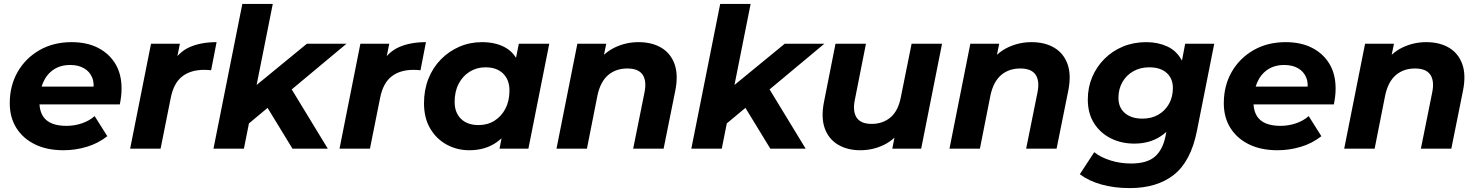

<svg xmlns="http://www.w3.org/2000/svg" viewBox="-20 -762 7581 984"><path d="M305 8Q221 8 159.5 -22Q98 -52 64 -106Q30 -160 30 -233Q30 -323 70.5 -393.5Q111 -464 182.5 -505Q254 -546 347 -546Q426 -546 483 -516.5Q540 -487 571.5 -434.5Q603 -382 603 -309Q603 -288 600.5 -267Q598 -246 594 -227H149L165 -318H521L457 -290Q465 -335 452 -365.5Q439 -396 410 -412.5Q381 -429 340 -429Q289 -429 253.5 -404.5Q218 -380 200 -337Q182 -294 182 -240Q182 -178 216.5 -147.5Q251 -117 321 -117Q362 -117 400 -130Q438 -143 465 -167L530 -64Q483 -27 424.5 -9.5Q366 8 305 8Z M647 0 754 -538H902L871 -385L857 -429Q893 -494 951 -520Q1009 -546 1090 -546L1062 -402Q1052 -403 1043.5 -403.5Q1035 -404 1026 -404Q957 -404 913.5 -370Q870 -336 855 -260L803 0Z M1230 -108 1264 -301 1553 -538H1756L1455 -287L1368 -223ZM1074 0 1222 -742H1378L1230 0ZM1479 0 1341 -226 1450 -345 1660 0Z M1720 0 1827 -538H1975L1944 -385L1930 -429Q1966 -494 2024 -520Q2082 -546 2163 -546L2135 -402Q2125 -403 2116.5 -403.5Q2108 -404 2099 -404Q2030 -404 1986.5 -370Q1943 -336 1928 -260L1876 0Z M2385 8Q2323 8 2270 -20.5Q2217 -49 2185 -103Q2153 -157 2153 -233Q2153 -301 2175.5 -358Q2198 -415 2239 -457Q2280 -499 2334 -522.5Q2388 -546 2450 -546Q2517 -546 2565 -521Q2613 -496 2636.5 -443.5Q2660 -391 2653 -308Q2648 -213 2614 -141.5Q2580 -70 2522.5 -31Q2465 8 2385 8ZM2433 -121Q2479 -121 2514.5 -143.5Q2550 -166 2570.5 -205.5Q2591 -245 2591 -298Q2591 -353 2558.5 -385Q2526 -417 2468 -417Q2423 -417 2387 -394.5Q2351 -372 2330.5 -332.5Q2310 -293 2310 -240Q2310 -185 2342.5 -153Q2375 -121 2433 -121ZM2540 0 2561 -107 2596 -267 2617 -427 2639 -538H2795L2688 0Z M3252 -546Q3321 -546 3369 -517.5Q3417 -489 3437 -434Q3457 -379 3441 -298L3381 0H3225L3283 -288Q3295 -347 3273.5 -379Q3252 -411 3195 -411Q3136 -411 3096.5 -377Q3057 -343 3042 -273L2988 0H2832L2939 -538H3087L3056 -386L3034 -432Q3073 -491 3130.5 -518.5Q3188 -546 3252 -546Z M3679 -108 3713 -301 4002 -538H4205L3904 -287L3817 -223ZM3523 0 3671 -742H3827L3679 0ZM3928 0 3790 -226 3899 -345 4109 0Z M4389 8Q4323 8 4275 -20.5Q4227 -49 4207 -104Q4187 -159 4203 -240L4262 -538H4418L4361 -250Q4349 -191 4370.5 -159Q4392 -127 4447 -127Q4505 -127 4544.5 -161Q4584 -195 4597 -265L4652 -538H4808L4701 0H4553L4583 -152L4605 -106Q4567 -47 4510 -19.5Q4453 8 4389 8Z M5266 -546Q5335 -546 5383 -517.5Q5431 -489 5451 -434Q5471 -379 5455 -298L5395 0H5239L5297 -288Q5309 -347 5287.5 -379Q5266 -411 5209 -411Q5150 -411 5110.5 -377Q5071 -343 5056 -273L5002 0H4846L4953 -538H5101L5070 -386L5048 -432Q5087 -491 5144.5 -518.5Q5202 -546 5266 -546Z M5770 202Q5692 202 5626.5 184Q5561 166 5514 131L5588 18Q5620 44 5670.5 60Q5721 76 5777 76Q5858 76 5898.5 41Q5939 6 5953 -63L5972 -160L6008 -286L6032 -422L6054 -538H6203L6114 -90Q6083 65 5996.5 133.5Q5910 202 5770 202ZM5793 -26Q5727 -26 5673 -53Q5619 -80 5587 -130.5Q5555 -181 5555 -252Q5555 -314 5577.5 -367Q5600 -420 5640.5 -460.5Q5681 -501 5735.5 -523.5Q5790 -546 5855 -546Q5914 -546 5962 -524Q6010 -502 6036.5 -453Q6063 -404 6056 -322Q6050 -233 6017 -166.5Q5984 -100 5927.5 -63Q5871 -26 5793 -26ZM5835 -154Q5881 -154 5916 -174Q5951 -194 5971 -229.5Q5991 -265 5991 -311Q5991 -360 5959 -388.5Q5927 -417 5870 -417Q5824 -417 5788.5 -397Q5753 -377 5732.5 -341.5Q5712 -306 5712 -260Q5712 -211 5745 -182.5Q5778 -154 5835 -154Z M6527 8Q6443 8 6381.5 -22Q6320 -52 6286 -106Q6252 -160 6252 -233Q6252 -323 6292.5 -393.5Q6333 -464 6404.5 -505Q6476 -546 6569 -546Q6648 -546 6705 -516.5Q6762 -487 6793.5 -434.5Q6825 -382 6825 -309Q6825 -288 6822.5 -267Q6820 -246 6816 -227H6371L6387 -318H6743L6679 -290Q6687 -335 6674 -365.5Q6661 -396 6632 -412.5Q6603 -429 6562 -429Q6511 -429 6475.5 -404.5Q6440 -380 6422 -337Q6404 -294 6404 -240Q6404 -178 6438.5 -147.5Q6473 -117 6543 -117Q6584 -117 6622 -130Q6660 -143 6687 -167L6752 -64Q6705 -27 6646.5 -9.5Q6588 8 6527 8Z M7289 -546Q7358 -546 7406 -517.5Q7454 -489 7474 -434Q7494 -379 7478 -298L7418 0H7262L7320 -288Q7332 -347 7310.5 -379Q7289 -411 7232 -411Q7173 -411 7133.5 -377Q7094 -343 7079 -273L7025 0H6869L6976 -538H7124L7093 -386L7071 -432Q7110 -491 7167.5 -518.5Q7225 -546 7289 -546Z"/></svg>

Font: Montserrat Thin
Style: Bold Italic
Weight: 700
Italic angle: -11.3°
Version: Version 9.000